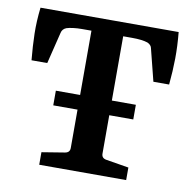

<svg xmlns="http://www.w3.org/2000/svg" viewBox="-68 -641 711 709"><g transform="rotate(10 287.0 -286.0)"><path d="M137 -280H437V-225H137ZM124 0V-47L210 -61Q228 -64 228 -81V-521H193Q175 -521 159.5 -519Q144 -517 135 -514Q120 -508 117 -493L88 -375H29Q24 -428 23 -474Q22 -520 28 -572H546Q551 -520 550.5 -473.5Q550 -427 545 -375H486L456 -494Q455 -501 450.5 -506Q446 -511 439 -514Q418 -521 381 -521H347V-81Q347 -64 365 -61L450 -47V0Z"/></g></svg>

Font: Rasa SemiBold
Style: Regular
Weight: 600
Designer: Anna Giedrys (Yrsa+Rasa design), David Brezina (Yrsa art-direction, Rasa art-direction, design)
Foundry: Rosetta Type Foundry
Version: Version 2.004